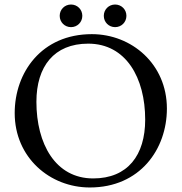

<svg xmlns="http://www.w3.org/2000/svg" viewBox="-20 -815 803 849"><path d="M294 -695C322 -695 344 -717 344 -745C344 -773 322 -795 294 -795C266 -795 244 -773 244 -745C244 -717 266 -695 294 -695ZM489 -695C517 -695 539 -717 539 -745C539 -773 517 -795 489 -795C461 -795 439 -773 439 -745C439 -717 461 -695 489 -695ZM377 14C599 14 718 -155 718 -335C718 -532 562 -664 386 -664C164 -664 45 -495 45 -315C45 -118 201 14 377 14ZM392 -26C225 -26 141 -179 141 -365C141 -521 219 -622 370 -622C537 -622 622 -471 622 -286C622 -129 545 -26 392 -26Z"/></svg>

Font: Garamond-Math
Style: Regular
Weight: 400
Version: Version 2019-08-16